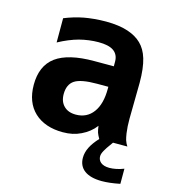

<svg xmlns="http://www.w3.org/2000/svg" viewBox="-112 -651 826 934"><g transform="rotate(15 301.0 -183.5)"><path d="M505.9 123C465.3 123 448.2 103 448.2 80.1C448.2 70.8 451.2 62.5 457.5 50.8C462.9 41 469.7 29.8 491.7 0H564C559.1 -7.3 553.2 -18.6 550.3 -28.3C548.3 -34.7 545.4 -47.9 543.5 -61C542.5 -69.3 541 -83.5 540 -96.2C539.6 -105 539.1 -120.1 539.1 -133.8C539.1 -157.2 541.5 -278.3 541.5 -314.5C541.5 -415.5 522.5 -470.7 486.8 -505.4C453.1 -538.1 397.5 -560.5 306.6 -560.5C264.2 -560.5 223.1 -555.7 196.8 -550.8C164.6 -544.9 127.4 -533.2 100.6 -522V-399.9C135.3 -418.9 170.4 -433.1 201.2 -441.4C232.9 -449.7 267.1 -454.1 297.9 -454.1C331.5 -454.1 357.4 -448.7 374.5 -436.5C390.1 -425.3 399.4 -407.7 399.4 -383.8V-359.9H300.3C213.9 -359.9 149.9 -344.7 108.4 -314.5C65.9 -283.2 46.4 -234.9 46.4 -172.9C46.4 -113.8 64 -67.9 98.6 -35.2C133.3 -2.4 182.6 14.2 241.2 14.2C277.8 14.2 305.7 7.8 333 -5.4C360.8 -18.6 384.3 -37.1 402.3 -61C403.8 -47.9 406.7 -34.7 408.7 -28.3C411.1 -21.5 416.5 -9.8 422.4 0C386.2 39.1 369.1 73.2 369.1 108.4C369.1 164.1 411.1 194.8 486.8 194.8C511.7 194.8 543 191.4 578.1 184.1V107.9C552.2 118.2 525.9 123 505.9 123ZM399.4 -247.1C399.4 -195.8 389.2 -156.2 368.2 -127.9C347.2 -99.1 317.4 -85 281.2 -85C254.9 -85 235.4 -92.3 220.7 -106.9C206.1 -121.6 198.7 -140.6 198.7 -167C198.7 -198.7 209.5 -222.7 230.5 -236.3C251.5 -250 289.1 -256.8 342.3 -256.8H399.4Z"/></g></svg>

Font: Hack
Style: Bold
Weight: 700
Monospace: yes
Designer: Christopher Simpkins
Foundry: Christopher Simpkins
Version: Version 2.010